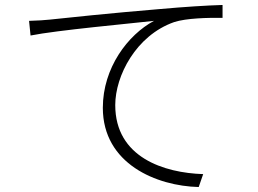

<svg xmlns="http://www.w3.org/2000/svg" viewBox="-20 -734 1040 773"><path d="M97 -650 103 -591C206 -612 512 -640 600 -650C495 -594 394 -461 394 -300C394 -74 611 15 780 19L798 -33C641 -38 444 -100 444 -311C444 -428 527 -591 681 -645C730 -661 818 -663 876 -662V-714C812 -712 729 -707 617 -697C435 -682 234 -661 180 -655C160 -653 134 -651 97 -650Z"/></svg>

Font: Noto Sans CJK KR Light
Style: Regular
Weight: 300
Designer: Ryoko NISHIZUKA (kana & ideographs); Paul D. Hunt (Latin, Greek & Cyrillic); Wenlong ZHANG (bopomofo); Sandoll Communica
Foundry: Adobe Systems Incorporated
Version: Version 1.004;PS 1.004;hotconv 1.0.82;makeotf.lib2.5.63406